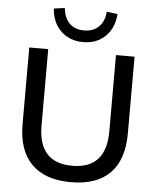

<svg xmlns="http://www.w3.org/2000/svg" viewBox="-61 -989 856 1050"><g transform="rotate(5 366.5 -464.0)"><path d="M367 9Q226 9 151.5 -65.5Q77 -140 77 -284V-705H181V-286Q181 -81 367 -81Q553 -81 553 -286V-705H655V-284Q655 -140 582 -65.5Q509 9 367 9ZM367 -760Q294 -760 246 -805.5Q198 -851 192 -929L252 -937Q257 -883 287 -853.5Q317 -824 367 -824Q417 -824 447.5 -853.5Q478 -883 482 -937L542 -929Q536 -851 488.5 -805.5Q441 -760 367 -760Z"/></g></svg>

Font: Nunito Sans SemiBold
Style: Regular
Weight: 600
Designer: Vernon Adams
Foundry: Vernon Adams
Version: Version 3.101; ttfautohint (v1.8.4.7-5d5b);gftools[0.9.27]